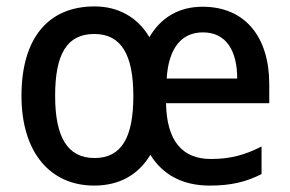

<svg xmlns="http://www.w3.org/2000/svg" viewBox="-20 -662 906 599"><path d="M612 -641C540 -641 483 -609 446 -546C409 -609 348 -642 275 -642C129 -642 47 -541 47 -363C47 -186 137 -83 274 -83C350 -83 411 -115 449 -179C489 -115 552 -83 634 -83C700 -83 747 -94 796 -119V-205C745 -179 700 -166 638 -166C549 -166 500 -222 498 -340H820V-400C820 -545 746 -641 612 -641ZM613 -561C687 -561 720 -502 720 -417H500C506 -513 547 -561 613 -561ZM274 -556C358 -556 396 -492 396 -362C396 -233 359 -169 275 -169C190 -169 152 -235 152 -363C152 -492 188 -556 274 -556Z"/></svg>

Font: Noto Sans Kannada UI SemiCondensed Medium
Style: Regular
Weight: 500
Width: 4
Designer: Jelle Bosma - Monotype Design Team
Foundry: Monotype Imaging Inc.
Version: Version 2.005